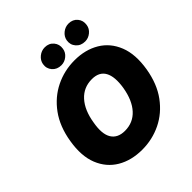

<svg xmlns="http://www.w3.org/2000/svg" viewBox="-248 -1110 1290 1290"><g transform="rotate(-45 397.5 -465.0)"><path d="M764.2 -350.9Q744.3 -232.2 685.4 -152Q626.4 -71.7 542.3 -30.9Q458.1 9.9 362.2 9.9Q259.9 9.9 184.7 -34.4Q109.4 -78.8 74.9 -164.4Q40.5 -250 61.1 -373.6Q80.3 -492.2 139.2 -573.2Q198.2 -654.1 283 -695.7Q367.9 -737.2 464.5 -737.2Q566.1 -737.2 641.2 -692.5Q716.3 -647.7 750.5 -561.4Q784.8 -475.1 764.2 -350.9ZM565.3 -373.6Q580.3 -467.3 553.4 -516.3Q526.6 -565.3 457.4 -565.3Q378.6 -565.3 327.2 -508.7Q275.9 -452.1 259.9 -350.9Q242.9 -256 272 -209Q301.1 -161.9 369.3 -161.9Q447.1 -161.9 497.7 -217.2Q548.3 -272.4 565.3 -373.6ZM379.3 -775.6Q338.8 -775.6 314.6 -803.3Q290.5 -831 296.9 -869.3Q302.2 -899.1 327.6 -919.7Q353 -940.3 384.9 -940.3Q424.4 -940.3 447.6 -912.6Q470.9 -884.9 464.5 -846.6Q460.2 -816.8 435.2 -796.2Q410.2 -775.6 379.3 -775.6ZM605.1 -775.6Q564.6 -775.6 540.5 -803.3Q516.3 -831 522.7 -869.3Q528.1 -899.1 553.4 -919.7Q578.8 -940.3 610.8 -940.3Q650.2 -940.3 673.5 -912.6Q696.7 -884.9 690.3 -846.6Q686.1 -816.8 661 -796.2Q636 -775.6 605.1 -775.6Z"/></g></svg>

Font: Inter UI Black
Style: Italic
Weight: 900
Italic angle: -9.39999°
Designer: Rasmus Andersson
Foundry: rsms
Version: 3.2;8d6f07862